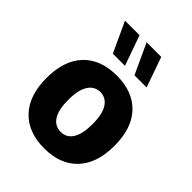

<svg xmlns="http://www.w3.org/2000/svg" viewBox="-223 -908 1033 1033"><g transform="rotate(45 294.0 -391.5)"><path d="M295.4 -548.3Q418 -548.3 485.8 -476.6Q553.7 -404.8 553.7 -271.5Q553.7 -138.7 485.6 -66.7Q417.5 5.4 295.4 5.4Q173.3 5.4 105 -66.7Q36.6 -138.7 36.6 -271.5Q36.6 -404.8 104.7 -476.6Q172.9 -548.3 295.4 -548.3ZM295.4 -422.9Q251.5 -422.9 227.1 -384.5Q202.6 -346.2 202.6 -271.5Q202.6 -196.3 226.8 -158.2Q251 -120.1 295.4 -120.1Q339.8 -120.1 363.8 -158.2Q387.7 -196.3 387.7 -271.5Q387.7 -346.2 363.3 -384.5Q338.9 -422.9 295.4 -422.9ZM289.1 -616.2H196.8L117.2 -788.1H228ZM453.6 -616.2H361.3L281.7 -788.1H393.1Z"/></g></svg>

Font: Estedad-FD ExtraBold
Style: Regular
Weight: 800
Designer: Amin Abedi
Version: Version 7.3